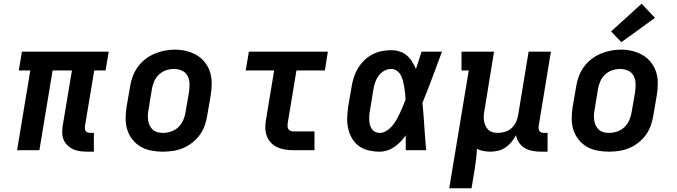

<svg xmlns="http://www.w3.org/2000/svg" viewBox="-20 -808 3640 1033"><path d="M450 8Q430 8 411 5.5Q392 3 375 -4.5Q358 -12 344.5 -24.5Q331 -37 323.5 -53.5Q316 -70 315 -89.5Q314 -109 317 -129L367 -429H263L192 0H72L143 -429H81L98 -530H565L548 -429H487L437 -129Q436 -121 437 -114Q438 -107 442 -102Q446 -97 452.5 -95Q459 -93 467 -93H485V8Z M855 8Q824 8 793 2Q762 -4 736.5 -19Q711 -34 692.5 -57.5Q674 -81 665 -109.5Q656 -138 656 -169.5Q656 -201 661 -233L680 -343Q684 -370 694 -397Q704 -424 721 -447.5Q738 -471 761.5 -489.5Q785 -508 811.5 -519Q838 -530 865.5 -535.5Q893 -541 921 -541Q953 -541 983 -533.5Q1013 -526 1038.5 -511Q1064 -496 1082.5 -472.5Q1101 -449 1110 -420.5Q1119 -392 1119 -360.5Q1119 -329 1114 -297L1095 -187Q1091 -160 1081.5 -133Q1072 -106 1055 -82.5Q1038 -59 1014.5 -40.5Q991 -22 964.5 -11Q938 0 910 4Q882 8 855 8ZM857 -93Q879 -93 901 -100.5Q923 -108 939.5 -124Q956 -140 965.5 -161Q975 -182 978 -203L997 -313Q1000 -336 999.5 -358.5Q999 -381 989 -400Q979 -419 959 -428Q939 -437 916 -437Q894 -437 872.5 -429.5Q851 -422 834.5 -406Q818 -390 809 -369Q800 -348 797 -327L779 -217Q776 -202 775.5 -187Q775 -172 777.5 -157.5Q780 -143 786.5 -130.5Q793 -118 803.5 -109Q814 -100 828 -96.5Q842 -93 857 -93Z M1557 0Q1535 0 1513 -3.5Q1491 -7 1471.5 -16Q1452 -25 1437.5 -40.5Q1423 -56 1415.5 -76Q1408 -96 1407.5 -118.5Q1407 -141 1411 -163L1455 -429H1302L1319 -530H1744L1728 -429H1575L1528 -146Q1527 -138 1527 -130Q1527 -122 1530.5 -115Q1534 -108 1541.5 -104.5Q1549 -101 1557 -101H1672V0Z M2022 8Q1993 8 1964 1.5Q1935 -5 1912 -21.5Q1889 -38 1874.5 -62.5Q1860 -87 1853.5 -115Q1847 -143 1848 -173Q1849 -203 1853 -233L1872 -343Q1876 -368 1884 -393Q1892 -418 1906 -441Q1920 -464 1940 -483.5Q1960 -503 1984 -515.5Q2008 -528 2033.5 -533Q2059 -538 2085 -538Q2108 -538 2130 -531Q2152 -524 2169 -509.5Q2186 -495 2197.5 -476Q2209 -457 2218 -437Q2225 -460 2233 -483.5Q2241 -507 2248 -530H2358Q2332 -461 2306.5 -392Q2281 -323 2253 -255Q2259 -191 2263 -127.5Q2267 -64 2273 0H2163Q2163 -20 2163 -40Q2163 -60 2163 -80Q2150 -62 2135 -46Q2120 -30 2102 -17.5Q2084 -5 2063.5 1.5Q2043 8 2022 8ZM2022 -93Q2042 -93 2059.5 -104Q2077 -115 2090 -130.5Q2103 -146 2113 -163.5Q2123 -181 2131.5 -199Q2140 -217 2147.5 -235.5Q2155 -254 2162 -272Q2161 -289 2159.5 -306Q2158 -323 2155 -339.5Q2152 -356 2148 -372.5Q2144 -389 2136.5 -403Q2129 -417 2115.5 -427Q2102 -437 2085 -437Q2065 -437 2047 -427Q2029 -417 2017 -400.5Q2005 -384 1998.5 -365Q1992 -346 1989 -327L1971 -217Q1968 -203 1967 -190Q1966 -177 1966.5 -163.5Q1967 -150 1970 -138Q1973 -126 1979.5 -115.5Q1986 -105 1997.5 -99Q2009 -93 2022 -93Z M2397 205 2502 -429H2463V-530H2638L2587 -217Q2584 -202 2583 -187.5Q2582 -173 2584 -159Q2586 -145 2591.5 -132.5Q2597 -120 2606.5 -110.5Q2616 -101 2629.5 -97Q2643 -93 2658 -93Q2678 -93 2697.5 -99Q2717 -105 2732.5 -119Q2748 -133 2756.5 -152Q2765 -171 2768 -190L2824 -530H2944L2878 -129Q2877 -121 2878 -114Q2879 -107 2883 -102Q2887 -97 2893.5 -95Q2900 -93 2908 -93H2926V8H2891Q2868 8 2845.5 4Q2823 0 2804 -11Q2785 -22 2772.5 -40.5Q2760 -59 2756 -81Q2746 -61 2732 -44Q2718 -27 2699.5 -14.5Q2681 -2 2660 3Q2639 8 2619 8Q2600 8 2581.5 4.5Q2563 1 2546 -7Q2545 21 2541.5 48Q2538 75 2534 102L2517 205Z M3255 8Q3224 8 3193 2Q3162 -4 3136.5 -19Q3111 -34 3092.5 -57.5Q3074 -81 3065 -109.5Q3056 -138 3056 -169.5Q3056 -201 3061 -233L3080 -343Q3084 -370 3094 -397Q3104 -424 3121 -447.5Q3138 -471 3161.5 -489.5Q3185 -508 3211.5 -519Q3238 -530 3265.5 -535.5Q3293 -541 3321 -541Q3353 -541 3383 -533.5Q3413 -526 3438.5 -511Q3464 -496 3482.5 -472.5Q3501 -449 3510 -420.5Q3519 -392 3519 -360.5Q3519 -329 3514 -297L3495 -187Q3491 -160 3481.5 -133Q3472 -106 3455 -82.5Q3438 -59 3414.5 -40.5Q3391 -22 3364.5 -11Q3338 0 3310 4Q3282 8 3255 8ZM3257 -93Q3279 -93 3301 -100.5Q3323 -108 3339.5 -124Q3356 -140 3365.5 -161Q3375 -182 3378 -203L3397 -313Q3400 -336 3399.5 -358.5Q3399 -381 3389 -400Q3379 -419 3359 -428Q3339 -437 3316 -437Q3294 -437 3272.5 -429.5Q3251 -422 3234.5 -406Q3218 -390 3209 -369Q3200 -348 3197 -327L3179 -217Q3176 -202 3175.5 -187Q3175 -172 3177.5 -157.5Q3180 -143 3186.5 -130.5Q3193 -118 3203.5 -109Q3214 -100 3228 -96.5Q3242 -93 3257 -93ZM3323 -581 3268 -639 3432 -788 3504 -712Z"/></svg>

Font: Iosevka Slab Extended Oblique
Style: Bold
Weight: 700
Width: 7
Italic angle: -9°
Monospace: yes
Designer: Belleve Invis
Foundry: Belleve Invis
Version: Version 11.1.1; ttfautohint (v1.8.3)